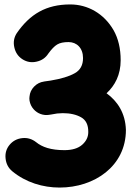

<svg xmlns="http://www.w3.org/2000/svg" viewBox="-20 -761 588 857"><path d="M22.9 -114.7C8.3 -97.2 2.4 -76.7 4.9 -53.7C7.3 -30.3 17.1 -11.2 34.7 3.4C95.7 53.7 171.9 76.2 246.1 76.2C400.9 76.2 542 -19 542 -181.2C539.6 -256.8 503.9 -309.6 455.6 -344.7C493.2 -379.4 518.6 -427.2 518.6 -492.2C518.6 -544.4 507.8 -589.4 486.8 -626.5C443.8 -700.7 371.6 -741.2 293.5 -741.2C186 -741.2 113.8 -698.2 54.7 -612.8C42.5 -593.8 38.6 -572.8 43.9 -549.8C48.8 -526.9 61 -508.8 80.1 -496.6C99.1 -484.4 120.1 -480.5 143.1 -485.8C166 -490.7 183.6 -502.9 195.8 -522C210 -541.5 223.1 -555.2 235.4 -562.5C247.6 -569.8 264.2 -573.2 286.1 -573.2C322.8 -573.2 350.6 -546.4 350.6 -502C350.6 -470.2 338.4 -447.8 313.5 -434.1C288.6 -419.9 252.9 -409.2 206.1 -401.4C196.3 -399.9 187 -398.9 178.7 -397.5L176.3 -397C159.2 -394.5 144.5 -387.2 132.3 -374.5C132.3 -374 132.3 -374 131.8 -374C120.1 -361.8 113.3 -347.2 111.8 -330.6C110.8 -324.2 110.8 -318.4 111.8 -312C114.3 -296.9 120.6 -283.7 130.9 -272.5C147 -254.4 173.3 -244.1 199.2 -248.5C201.7 -249 203.6 -249 206.1 -249.5C214.4 -251 224.6 -252.4 234.9 -254.4C244.6 -255.4 252.9 -255.9 260.3 -255.9C293.5 -255.9 320.8 -249.5 342.3 -237.3C363.8 -225.1 374.5 -203.1 374 -171.4C374 -149.9 365.2 -131.3 347.2 -115.2C329.1 -99.1 302.7 -90.8 267.6 -90.8C207 -90.8 168 -104.5 141.1 -126.5C123 -140.6 102.5 -147 79.6 -144.5C56.6 -142.1 37.6 -132.3 22.9 -114.7Z"/></svg>

Font: Mikhak Black
Style: Regular
Weight: 900
Designer: Amin Abedi
Version: Version 3.2